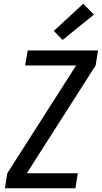

<svg xmlns="http://www.w3.org/2000/svg" viewBox="-20 -1004 543 1024"><path d="M6 0 19 -80 386 -655H114L128 -735H503L490 -655L123 -80H395L382 0ZM314 -791 267 -839 424 -984 481 -926Z"/></svg>

Font: Iosevka SS04 Medium Oblique
Style: Regular
Weight: 500
Italic angle: -9°
Monospace: yes
Designer: Belleve Invis
Foundry: Belleve Invis
Version: Version 19.0.0; ttfautohint (v1.8.4)